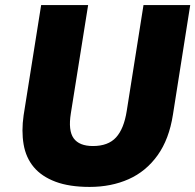

<svg xmlns="http://www.w3.org/2000/svg" viewBox="-20 -725 769 756"><path d="M333 11Q253 11 198.5 -9.5Q144 -30 113 -67Q82 -104 73 -156.5Q64 -209 73 -271L142 -705H327L259 -279Q248 -211 270 -180.5Q292 -150 346 -150Q406 -150 437 -184Q468 -218 479 -288L545 -705H729L661 -274Q646 -177 600.5 -113.5Q555 -50 486.5 -19.5Q418 11 333 11Z"/></svg>

Font: Nunito Sans 7pt SemiCondensed Black
Style: Italic
Weight: 900
Width: 4
Italic angle: -9°
Designer: Vernon Adams
Foundry: Vernon Adams
Version: Version 3.101;gftools[0.9.27]